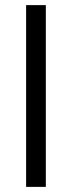

<svg xmlns="http://www.w3.org/2000/svg" viewBox="-20 -730 281 750"><path d="M82 0V-710H159V0Z"/></svg>

Font: LivvicRegular
Style: Regular
Weight: 400
Designer: Jacques Le Bailly, Baron von Fonthausen
Version: Version 1.001; ttfautohint (v1.8.2)